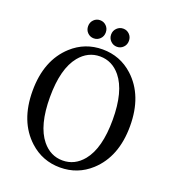

<svg xmlns="http://www.w3.org/2000/svg" viewBox="-161 -1027 1035 1157"><g transform="rotate(20 356.5 -448.5)"><path d="M389.6 -890.4Q406.7 -907.2 430.2 -907.2Q453.6 -907.2 470.2 -890.6Q486.8 -874 486.8 -849.1Q486.8 -824.2 470.2 -807.6Q453.6 -791 430.2 -791Q406.7 -791 389.6 -807.9Q372.6 -824.7 372.6 -849.1Q372.6 -873.5 389.6 -890.4ZM241.7 -890.6Q258.3 -907.2 281.7 -907.2Q305.2 -907.2 321.8 -890.6Q338.4 -874 338.4 -849.1Q338.4 -824.2 321.8 -807.6Q305.2 -791 281.7 -791Q258.3 -791 241.7 -807.6Q225.1 -824.2 225.1 -849.1Q225.1 -874 241.7 -890.6ZM487.3 -100.1Q557.6 -186 557.6 -368.4Q557.6 -550.8 487.3 -637.2Q434.1 -702.1 356.4 -702.1Q278.8 -702.1 225.6 -637.2Q155.3 -551.3 155.3 -368.9Q155.3 -186.5 225.6 -100.1Q278.8 -35.2 356.4 -35.2Q434.1 -35.2 487.3 -100.1ZM161.1 -65.4Q43.9 -172.4 43.9 -368.7Q43.9 -564.9 161.1 -671.9Q243.7 -747.1 356.4 -747.1Q469.2 -747.1 551.8 -671.9Q668.9 -564.9 668.9 -368.7Q668.9 -172.4 551.8 -65.4Q469.2 9.8 356.4 9.8Q243.7 9.8 161.1 -65.4Z"/></g></svg>

Font: Modern Antiqua
Style: Book
Weight: 400
Designer: Wojciech Kalinowski "wmk69" (wmk69@o2.pl)
Foundry: Wojciech Kalinowski "wmk69" (wmk69@o2.pl)
Version: Version 3.1.0; 2021-05-28